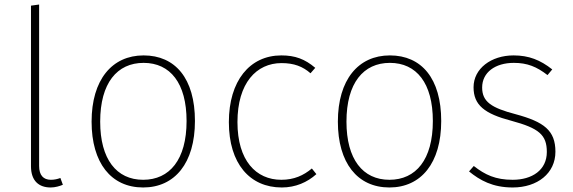

<svg xmlns="http://www.w3.org/2000/svg" viewBox="-20 -818 2534 849"><path d="M204 11C224 11 244 5 258 -1L247 -31C234 -26 220 -23 205 -23C172 -23 153 -43 153 -84V-798L117 -793V-83C117 -17 153 11 204 11Z M615 -573C475 -573 385 -465 385 -280C385 -98 471 11 613 11C753 11 842 -97 842 -283C842 -471 755 -573 615 -573ZM615 -540C733 -540 805 -450 805 -283C805 -112 730 -23 613 -23C495 -23 423 -114 423 -280C423 -451 498 -540 615 -540Z M1224 -573C1084 -573 992 -460 992 -278C992 -94 1085 11 1226 11C1287 11 1339 -12 1379 -48L1359 -73C1322 -42 1280 -23 1224 -23C1112 -23 1030 -108 1030 -278C1030 -451 1114 -539 1225 -539C1280 -539 1319 -524 1353 -494L1374 -518C1328 -557 1285 -573 1224 -573Z M1704 -573C1564 -573 1474 -465 1474 -280C1474 -98 1560 11 1702 11C1842 11 1931 -97 1931 -283C1931 -471 1844 -573 1704 -573ZM1704 -540C1822 -540 1894 -450 1894 -283C1894 -112 1819 -23 1702 -23C1584 -23 1512 -114 1512 -280C1512 -451 1587 -540 1704 -540Z M2251 -573C2152 -573 2074 -515 2074 -432C2074 -353 2123 -315 2241 -284C2363 -251 2398 -222 2398 -146C2398 -66 2333 -23 2247 -23C2171 -23 2125 -45 2075 -84L2054 -60C2102 -21 2158 11 2247 11C2357 11 2436 -52 2436 -147C2436 -241 2386 -279 2260 -313C2153 -341 2112 -368 2112 -431C2112 -498 2170 -540 2252 -540C2312 -540 2353 -523 2401 -486L2422 -511C2369 -553 2318 -573 2251 -573Z"/></svg>

Font: Glow Sans SC Normal ExtraLight
Style: Regular
Weight: 200
Designer: Ryoko NISHIZUKA (kana, bopomofo & ideographs); Paul D. Hunt (Latin, Greek & Cyrillic); Sandoll Communications, Soo-young
Version: Version 0.93